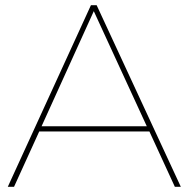

<svg xmlns="http://www.w3.org/2000/svg" viewBox="-20 -719 726 739"><path d="M653 0 555 -213H131L34 0H10L330 -699H352L676 0ZM140 -233H545L341 -676Z"/></svg>

Font: Gontserrat Thin
Style: Regular
Weight: 250
Designer: Julieta Ulanovsky
Foundry: Julieta Ulanovsky
Version: Version 6.001